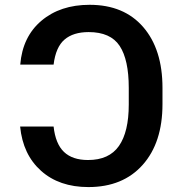

<svg xmlns="http://www.w3.org/2000/svg" viewBox="-20 -757 748 787"><path d="M62.5 -238.3H199.7Q207.5 -167.5 242.2 -134.3Q276.9 -101.1 340.8 -101.1Q427.2 -101.1 467.5 -158.7Q507.8 -216.3 507.8 -328.6V-397Q507.8 -512.2 470.5 -568.8Q433.1 -625.5 343.3 -625.5Q280.3 -625.5 244.4 -594.7Q208.5 -564 199.7 -492.2H63Q72.3 -606.4 149.7 -671.9Q227.1 -737.3 347.2 -737.3Q488.3 -737.3 567.1 -646Q646 -554.7 646 -397V-330.1Q646 -172.4 564.9 -81.3Q483.9 9.8 342.3 9.8Q222.7 9.8 148.2 -56.9Q73.7 -123.5 62.5 -238.3Z"/></svg>

Font: Interop SemBd
Style: Regular
Weight: 600
Designer: Rasmus Andersson, Google, Jang Haemin
Foundry: jhaemin
Version: Version 1.007